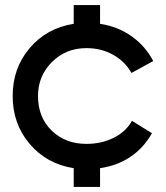

<svg xmlns="http://www.w3.org/2000/svg" viewBox="-20 -730 655 758"><path d="M501 -253 580 -204Q513 -87 375 -66V8H271V-66Q164 -83 97 -162Q30 -241 30 -351Q30 -461 97 -540Q164 -619 271 -636V-710H375V-636Q446 -625 500 -586.5Q554 -548 585 -489L499 -442Q474 -487 427 -513.5Q380 -540 321 -540Q240 -540 185 -485Q130 -430 130 -351Q130 -267 184 -214.5Q238 -162 321 -162Q381 -162 429 -186Q477 -210 501 -253Z"/></svg>

Font: Edgecutting Lite Sharp
Style: Medium
Weight: 500
Designer: RandomMaerks (Nguyen Gia Bao)
Version: Version 1.0